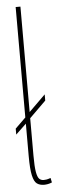

<svg xmlns="http://www.w3.org/2000/svg" viewBox="-54 -766 241 802"><g transform="rotate(-5 66.5 -365.0)"><path d="M98 10Q80 10 68 1.5Q56 -7 50 -34Q44 -61 44 -115V-251L0 -209V-234L44 -277V-740H64V-298L133 -366V-340L64 -272V-115Q64 -69 68 -46.5Q72 -24 79.5 -17Q87 -10 98 -10Q103 -10 109.5 -11Q116 -12 127 -16L131 3Q122 7 113.5 8.5Q105 10 98 10Z"/></g></svg>

Font: Georama ExtraCondensed Thin
Style: Regular
Weight: 100
Width: 2
Designer: Jean-Baptiste Levee
Foundry: Production Type
Version: Version 1.001